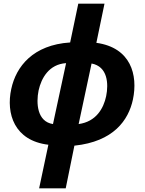

<svg xmlns="http://www.w3.org/2000/svg" viewBox="-20 -780 783 1040"><path d="M192 240H336L383 9C595 -13 676 -129 700 -241C728 -374 689 -522 502 -548L546 -760H404L360 -550C159 -537 67 -420 41 -298C12 -165 57 -18 242 4ZM189 -290C204 -358 246 -432 338 -438L267 -108C181 -121 175 -221 189 -290ZM555 -259C541 -193 501 -121 406 -108L476 -436C563 -420 569 -327 555 -259Z"/></svg>

Font: Noto Sans
Style: Bold Italic
Weight: 700
Italic angle: -12°
Designer: Monotype Design Team
Foundry: Monotype Imaging Inc.
Version: Version 2.013